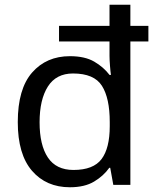

<svg xmlns="http://www.w3.org/2000/svg" viewBox="-20 -780 657 810"><path d="M275 10Q175 10 115 -59.5Q55 -129 55 -265Q55 -405 115.5 -474Q176 -543 275 -543Q338 -543 377.5 -520Q417 -497 442 -464H448Q446 -477 444 -502.5Q442 -528 442 -544V-605H229V-671H442V-760H530V-671H606V-605H530V0H458L445 -72H441Q417 -38 377 -14Q337 10 275 10ZM290 -63Q374 -63 408.5 -109Q443 -155 443 -248V-265Q443 -366 410 -418Q377 -470 288 -470Q217 -470 182 -415Q147 -360 147 -264Q147 -168 182 -115.5Q217 -63 290 -63Z"/></svg>

Font: Noto Sans Soyombo
Style: Regular
Weight: 400
Designer: Monotype Design Team
Foundry: Monotype Imaging Inc.
Version: Version 2.001; ttfautohint (v1.8.4.7-5d5b)